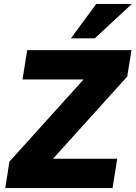

<svg xmlns="http://www.w3.org/2000/svg" viewBox="-20 -961 694 981"><path d="M7 0 28 -135 453 -606 445 -555H95L119 -705H652L630 -570L205 -99L213 -150H579L555 0ZM342 -765 472 -941H654L464 -765Z"/></svg>

Font: Mulish ExtraLight Black
Style: Italic
Weight: 900
Italic angle: -9°
Version: Version 3.603